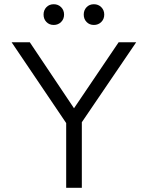

<svg xmlns="http://www.w3.org/2000/svg" viewBox="-20 -888 699 908"><path d="M293 0V-306L35 -688H121L330 -376L541 -688H624L367 -310V0ZM234 -770Q213 -770 199.5 -784Q186 -798 186 -819Q186 -840 199.5 -854Q213 -868 234 -868Q255 -868 269 -854Q283 -840 283 -819Q283 -798 269 -784Q255 -770 234 -770ZM424 -770Q403 -770 389.5 -784Q376 -798 376 -819Q376 -840 389.5 -854Q403 -868 424 -868Q445 -868 459 -854Q473 -840 473 -819Q473 -798 459 -784Q445 -770 424 -770Z"/></svg>

Font: Outfit Light
Style: Regular
Weight: 300
Designer: Rodrigo Fuenzalida
Foundry: fragTYPE
Version: Version 1.100; ttfautohint (v1.8.4.7-5d5b)